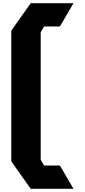

<svg xmlns="http://www.w3.org/2000/svg" viewBox="-20 -945 525 1189"><path d="M232 44V-224V-477V-745L252.7 -781H351L435 -925H177H176H170L50 -755V-477V-224V54L170 224H176H177H435L351 80H252.7Z"/></svg>

Font: Radio Edit
Style: P3
Weight: 800
Version: Version 3.001;PS 003.001;hotconv 1.0.70;makeotf.lib2.5.58329